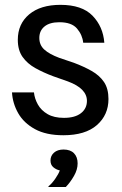

<svg xmlns="http://www.w3.org/2000/svg" viewBox="-20 -532 490 773"><path d="M235 12.5Q165.8 12.5 120.8 -12.1Q75.8 -36.7 53.3 -76.2Q30.8 -115.8 28.3 -160H116.7Q119.2 -135 132.5 -111.2Q145.8 -87.5 171.7 -72.5Q197.5 -57.5 237.5 -57.5Q281.7 -57.5 305.8 -76.2Q330 -95 330 -125.8Q330 -175.8 253.3 -204.2L194.2 -225Q154.2 -240 122.1 -257.9Q90 -275.8 70.8 -302.9Q51.7 -330 51.7 -371.7Q51.7 -435.8 97.5 -474.2Q143.3 -512.5 223.3 -512.5Q310 -512.5 352.5 -468.8Q395 -425 400 -360H315Q311.7 -391.7 290 -417.1Q268.3 -442.5 219.2 -442.5Q180 -442.5 159.2 -425.4Q138.3 -408.3 138.3 -379.2Q138.3 -350.8 158.3 -332.5Q178.3 -314.2 218.3 -299.2L277.5 -279.2Q317.5 -264.2 349.2 -246.2Q380.8 -228.3 398.8 -201.7Q416.7 -175 416.7 -133.3Q416.7 -69.2 370 -28.3Q323.3 12.5 235 12.5ZM175 220.8V218.3Q189.2 206.7 202.5 187.5Q215.8 168.3 220.8 154.2Q205.8 150.8 194.6 141.2Q183.3 131.7 183.3 114.2Q183.3 95 197.5 82.5Q211.7 70 235.8 70Q263.3 70 277.9 85Q292.5 100 292.5 125.8Q292.5 150.8 277.9 176.2Q263.3 201.7 245 220.8Z"/></svg>

Font: Familjen Grotesk GF
Style: Regular
Weight: 400
Designer: Anders Wikstroem, Jonas Baeckman, Matilda Gysing, Kristian Moeller
Foundry: Familjen STHLM AB
Version: Version 2.000; Beta; Release 4; Build 6